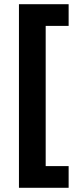

<svg xmlns="http://www.w3.org/2000/svg" viewBox="-20 -734 371 912"><path d="M306 158H70V-714H306V-611H197V55H306Z"/></svg>

Font: Noto Sans Tai Tham
Style: Regular
Weight: 400
Designer: Monotype Design Team 2013. Revised by David WIlliams 2020
Foundry: Monotype Imaging Inc.
Version: Version 2.002